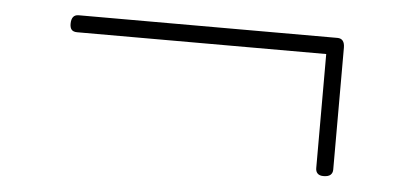

<svg xmlns="http://www.w3.org/2000/svg" viewBox="-33 -509 828 394"><g transform="rotate(5 381.5 -312.5)"><path d="M644 -170Q636 -170 632 -174Q628 -178 628 -185V-420H115Q107 -420 103.5 -424Q100 -428 100 -436Q100 -455 115 -455H648Q663 -455 663 -436V-185Q663 -178 658.5 -174Q654 -170 644 -170Z"/></g></svg>

Font: Playwrite BR Thin
Style: Regular
Weight: 250
Version: Version 1.003